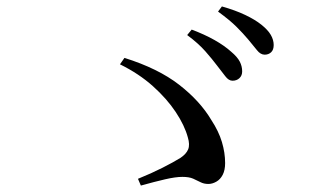

<svg xmlns="http://www.w3.org/2000/svg" viewBox="-20 -734 1040 597"><path d="M703 -483Q691 -483 680.5 -497Q670 -511 655 -530Q640 -550 618.5 -574.5Q597 -599 562 -625L576 -642Q616 -627 647 -609.5Q678 -592 699 -573Q718 -557 725.5 -542.5Q733 -528 733 -512Q733 -499 724.5 -491Q716 -483 703 -483ZM628 -162Q614 -162 603.5 -167.5Q593 -173 580.5 -178.5Q568 -184 547 -184Q526 -184 493.5 -176.5Q461 -169 418 -157L409 -178Q451 -195 485.5 -212.5Q520 -230 541 -243Q559 -255 565 -269.5Q571 -284 564 -307Q554 -344 526.5 -385.5Q499 -427 455.5 -466Q412 -505 353 -534L367 -554Q472 -521 537 -470.5Q602 -420 637 -361Q660 -326 670 -292.5Q680 -259 680 -227Q680 -205 672.5 -190.5Q665 -176 652.5 -169Q640 -162 628 -162ZM803 -564Q790 -564 779 -578Q768 -592 752 -611Q736 -630 715.5 -650.5Q695 -671 658 -698L670 -714Q712 -702 742.5 -687.5Q773 -673 793 -657Q813 -641 822 -625.5Q831 -610 831 -594Q831 -579 823 -571.5Q815 -564 803 -564Z"/></svg>

Font: Noto Serif SC ExtraLight Medium
Style: Regular
Weight: 500
Version: Version 2.002-H1;hotconv 1.1.0;makeotfexe 2.6.0